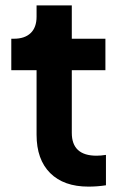

<svg xmlns="http://www.w3.org/2000/svg" viewBox="-20 -688 453 714"><path d="M116 -187V-427H22V-544H32Q72 -544 94 -565Q116 -586 116 -626V-668H247V-544H372V-427H247V-194Q247 -109 339 -109Q355 -109 374 -112V1Q342 6 309 6Q217 6 166.5 -44.5Q116 -95 116 -187Z"/></svg>

Font: Evergrow Sans
Style: Bold
Weight: 700
Foundry: 10Web
Version: Version 1.000